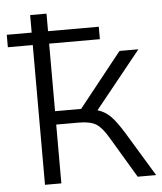

<svg xmlns="http://www.w3.org/2000/svg" viewBox="-66 -765 683 810"><g transform="rotate(-5 275.5 -359.5)"><path d="M91.8 0V-591.8H-13.7V-644.5H91.8V-718.8H161.1V-644.5H376V-591.8H161.1V-305.7H271.5L454.1 -535.2H534.2L339.8 -293.9Q370.1 -285.2 393.6 -262.2Q417 -239.3 448.2 -188.5L562.5 0H484.4L381.8 -171.9Q354.5 -218.8 329.6 -233.9Q304.7 -249 256.8 -249H161.1V0Z"/></g></svg>

Font: Min Sans Light
Style: Regular
Weight: 300
Designer: Jinseong-Kim, NotoSansCJK, Nunito
Foundry: Jinseong-Kim
Version: Version 1.400;Glyphs 3.1.2 (3151)